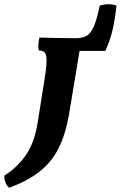

<svg xmlns="http://www.w3.org/2000/svg" viewBox="-128 -638 569 905"><path d="M-85 247Q-107 228 -108 190Q-47 152 -6 93Q35 34 50 -63L82 -264Q91 -320 91.5 -349.5Q92 -379 83.5 -389.5Q75 -400 55 -400Q49 -426 58 -461Q85 -460 131.5 -459Q178 -458 231 -458Q258 -458 278 -468Q298 -478 313 -510.5Q328 -543 342 -611Q362 -618 384 -618Q406 -618 421 -611Q414 -544 401.5 -492.5Q389 -441 368 -398H247L198 -103Q181 -3 147 63Q113 129 56.5 172.5Q0 216 -85 247Z"/></svg>

Font: Vollkorn
Style: Bold Italic
Weight: 700
Italic angle: -11°
Designer: Friedrich Althausen
Foundry: Friedrich Althausen
Version: Version 5.000; ttfautohint (v1.8.3)